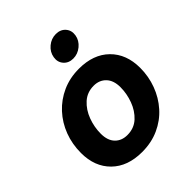

<svg xmlns="http://www.w3.org/2000/svg" viewBox="-209 -863 998 998"><g transform="rotate(-45 290.0 -364.5)"><path d="M253.4 11.7Q147.5 11.7 86.2 -48.6Q24.9 -108.9 24.9 -209.5Q24.9 -274.9 46.6 -332.3Q68.4 -389.6 108.9 -433.6Q149.4 -477.5 204.8 -502.4Q260.3 -527.3 327.1 -527.3Q433.1 -527.3 494.4 -466.8Q555.7 -406.2 555.7 -305.2Q555.7 -242.2 534.4 -185.1Q513.2 -127.9 473.6 -83.5Q434.1 -39.1 378.2 -13.7Q322.3 11.7 253.4 11.7ZM261.7 -105Q311 -105 344.5 -135.7Q377.9 -166.5 395 -212.9Q412.1 -259.3 412.1 -306.6Q412.1 -356.4 386.2 -383.5Q360.4 -410.6 318.8 -410.6Q270.5 -410.6 236.8 -380.1Q203.1 -349.6 185.8 -303Q168.5 -256.3 168.5 -208Q168.5 -158.2 194.1 -131.6Q219.7 -105 261.7 -105ZM343.8 -585Q310.5 -585 291 -607.4Q271.5 -629.9 276.9 -662.1Q282.2 -694.8 309.1 -717.3Q335.9 -739.7 369.6 -739.7Q403.3 -739.7 422.9 -717.3Q442.4 -694.8 437 -662.1Q431.6 -629.9 404.5 -607.4Q377.4 -585 343.8 -585Z"/></g></svg>

Font: Inter Display
Style: Bold Italic
Weight: 700
Italic angle: -9.39999°
Designer: Rasmus Andersson
Foundry: rsms
Version: Version 4.000;git-a52131595